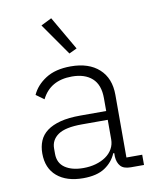

<svg xmlns="http://www.w3.org/2000/svg" viewBox="-87 -841 773 923"><g transform="rotate(-10 300.0 -380.0)"><path d="M479 0Q444 0 429 -17Q414 -34 412 -63V-81H407Q390 -40 351 -14Q312 12 245 12Q164 12 117.5 -27.5Q71 -67 71 -139Q71 -173 82.5 -200.5Q94 -228 119.5 -247Q145 -266 185 -276.5Q225 -287 283 -287H409V-350Q409 -415 373.5 -447Q338 -479 275 -479Q169 -479 127 -394L88 -422Q108 -467 155.5 -497.5Q203 -528 278 -528Q366 -528 416 -482.5Q466 -437 466 -356V-50H543V0ZM254 -36Q287 -36 315 -44Q343 -52 364 -66.5Q385 -81 397 -102Q409 -123 409 -149V-244H283Q202 -244 166.5 -219.5Q131 -195 131 -153V-127Q131 -82 164.5 -59Q198 -36 254 -36ZM174 -746 226 -772 321 -608 283 -590Z"/></g></svg>

Font: IBM Plex Mono Light
Style: Regular
Weight: 300
Monospace: yes
Designer: Mike Abbink, Paul van der Laan, Pieter van Rosmalen
Foundry: Bold Monday
Version: Version 2.3